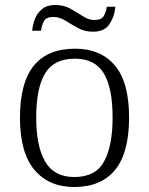

<svg xmlns="http://www.w3.org/2000/svg" viewBox="-20 -739 596 769"><path d="M277 10Q176 10 118 -58.5Q60 -127 60 -268Q60 -408 115.5 -476Q171 -544 281 -544Q383 -544 440 -477Q497 -410 497 -268Q497 -127 441 -58.5Q385 10 277 10ZM278 -30Q363 -30 397 -92.5Q431 -155 431 -268Q431 -387 395.5 -445.5Q360 -504 280 -504Q196 -504 160.5 -445Q125 -386 125 -268Q125 -153 161 -91.5Q197 -30 278 -30ZM352 -612Q319 -612 292 -627Q265 -642 241.5 -656.5Q218 -671 194 -671Q164 -671 155.5 -653.5Q147 -636 144 -616H109Q111 -641 120.5 -664.5Q130 -688 149.5 -703.5Q169 -719 201 -719Q236 -719 262.5 -704Q289 -689 312 -674Q335 -659 358 -659Q387 -659 396 -675.5Q405 -692 408 -712H442Q439 -674 419 -643Q399 -612 352 -612Z"/></svg>

Font: Noto Serif Tamil Light
Style: Regular
Weight: 300
Designer: Indian Type Foundry, Tom Grace, and the Monotype Design Team
Foundry: Monotype Imaging Inc.
Version: Version 2.004; ttfautohint (v1.8.4.7-5d5b)